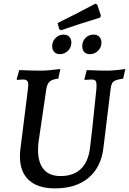

<svg xmlns="http://www.w3.org/2000/svg" viewBox="-20 -1028 712 1060"><path d="M190 -200Q190 -130 221.5 -93Q253 -56 314 -56Q385 -56 426.5 -95.5Q468 -135 477 -213Q486 -278 512 -535Q513 -543 513 -556Q513 -576 507 -582.5Q501 -589 485 -589L447 -587L446 -591L459 -641Q534 -638 568 -638Q611 -638 672 -647L660 -594Q632 -590 618.5 -584.5Q605 -579 599.5 -569.5Q594 -560 591 -540L551 -212Q538 -104 468.5 -46Q399 12 284 12Q189 12 139.5 -33.5Q90 -79 90 -165Q90 -186 93 -208L134 -535Q136 -553 136 -559Q136 -576 129.5 -582.5Q123 -589 106 -589Q95 -589 74 -587L72 -591L86 -641Q163 -638 206 -638Q244 -638 313 -647L302 -594Q268 -590 254.5 -578Q241 -566 236 -539L193 -246Q190 -221 190 -200ZM317 -861 307 -867 298 -901Q393 -947 507 -1008L517 -1002L537 -942L533 -931Q421 -897 317 -861ZM268 -773Q268 -799 286.5 -818Q305 -837 331 -837Q352 -837 363 -824.5Q374 -812 374 -793Q374 -767 355.5 -748Q337 -729 310 -729Q290 -729 279 -741.5Q268 -754 268 -773ZM434 -773Q434 -800 452 -818.5Q470 -837 497 -837Q517 -837 528.5 -824.5Q540 -812 540 -793Q540 -767 521.5 -748Q503 -729 476 -729Q455 -729 444.5 -741.5Q434 -754 434 -773Z"/></svg>

Font: Alegreya Medium
Style: Italic
Weight: 500
Italic angle: -7°
Designer: Juan Pablo del Peral
Foundry: Huerta Tipografica
Version: Version 2.008; ttfautohint (v1.8)